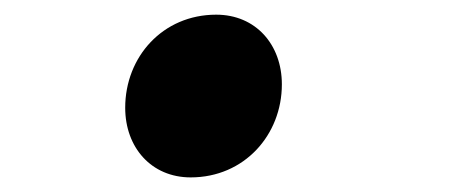

<svg xmlns="http://www.w3.org/2000/svg" viewBox="-20 -231 640 263"><path d="M241.2 12C314.5 12 366.1 -46 366.1 -115.5C366.1 -169.9 330.3 -210.9 276.1 -210.9C203 -210.9 151.5 -153.2 151.5 -83.4C151.5 -29 187.3 12 241.2 12Z"/></svg>

Font: Source Code Variable
Style: Italic
Weight: 400
Italic angle: -11°
Monospace: yes
Designer: Paul D. Hunt, Teo Tuominen
Foundry: Adobe Systems Incorporated
Version: Version 1.005;PS 1.0;hotconv 16.6.54;makeotf.lib2.5.65590